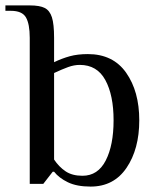

<svg xmlns="http://www.w3.org/2000/svg" viewBox="-38 -680 581 710"><path d="M162 -45H157L122 0H72V-540Q72 -591 58 -615.5Q44 -640 2 -640H-18V-660H72Q109 -660 127.5 -650.5Q146 -641 154 -616Q162 -591 162 -540V-450Q191 -464 220 -472Q249 -480 287 -480Q380 -480 428.5 -411Q477 -342 477 -235Q477 -129 430 -59.5Q383 10 297 10Q246 10 213 -6Q180 -22 162 -45ZM382 -235Q382 -328 351.5 -384Q321 -440 257 -440Q236 -440 214 -432Q192 -424 162 -410V-90Q180 -63 204.5 -46.5Q229 -30 267 -30Q324 -30 353 -86.5Q382 -143 382 -235Z"/></svg>

Font: El Messiri
Style: Regular
Weight: 400
Designer: Mohamed Gaber
Foundry: Kief Type Foundry
Version: Version 2.006